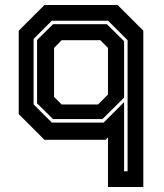

<svg xmlns="http://www.w3.org/2000/svg" viewBox="-20 -560 656 769"><path d="M554 189H412.5V-10L403 0H158L55 -103V-437L158 -540H451L554 -437ZM491 126V-399L413 -477H187.5L114.5 -404V-142L187.5 -69H395L477 -151V126ZM372.5 -141.5 412.5 -181.5V-368L382 -399H227L196.5 -368V-172L227 -141.5ZM390 -83H192.5L128.5 -146V-400L192.5 -463H408L477 -395V-169Z"/></svg>

Font: Tourney Thin
Style: Bold
Weight: 700
Version: Version 1.015